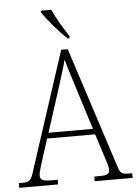

<svg xmlns="http://www.w3.org/2000/svg" viewBox="-63 -977 729 1024"><g transform="rotate(-5 301.5 -465.5)"><path d="M325 -771H335V-784C309 -822 270 -886 251 -931H195V-921C218 -886 284 -807 325 -771ZM-2 0H206V-25H168C122 -25 112 -35 112 -56C112 -75 128 -119 134 -140L169 -249H426L463 -133C469 -113 484 -73 484 -56C484 -34 475 -25 430 -25H402V0H605V-25H590C549 -25 541 -30 529 -69L320 -714H285L81 -89C64 -33 57 -25 16 -25H-2ZM179 -279 252 -506C267 -557 291 -625 298 -660C310 -620 329 -556 349 -494L417 -279Z"/></g></svg>

Font: Noto Serif Hebrew SemiCondensed ExtraLight
Style: Regular
Weight: 200
Width: 4
Designer: Monotype Design Team
Foundry: Monotype Imaging Inc.
Version: Version 2.004